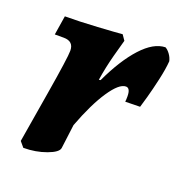

<svg xmlns="http://www.w3.org/2000/svg" viewBox="-96 -558 610 648"><g transform="rotate(20 209.5 -233.5)"><path d="M93 -354Q93 -388 57 -388H25L36 -457Q86 -457 152.5 -461Q219 -465 240 -467L253 -448Q249 -435 236.5 -388Q224 -341 217 -295L223 -296Q262 -379 305.5 -426.5Q349 -474 391 -475Q400 -470 408 -459Q416 -448 419 -435Q417 -407 408 -367Q399 -327 390.5 -296.5Q382 -266 379 -257L326 -256Q327 -263 327 -275Q327 -305 311 -305Q287 -305 254 -256Q221 -207 189 -122L178 -36Q176 -20 138 -6Q100 8 56 8L40 -11Q48 -59 70.5 -194Q93 -329 93 -354Z"/></g></svg>

Font: Alegreya ExtraBold
Style: Italic
Weight: 800
Italic angle: -7°
Designer: Juan Pablo del Peral
Foundry: Huerta Tipografica
Version: Version 2.007; ttfautohint (v1.6)